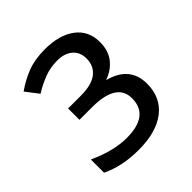

<svg xmlns="http://www.w3.org/2000/svg" viewBox="-127 -752 577 577"><g transform="rotate(-45 161.0 -464.0)"><path d="M284.2 -569.3Q284.2 -532.7 265.6 -509.5Q247.1 -486.3 216.3 -475.6Q295.9 -454.6 295.9 -380.9Q295.9 -322.8 254.4 -290.3Q212.9 -257.8 136.7 -257.8Q67.4 -257.8 15.1 -283.2V-339.4Q81.5 -308.6 137.2 -308.6Q232.9 -308.6 232.9 -381.8Q232.9 -447.8 128.4 -447.8H75.2V-496.1H129.4Q175.8 -496.1 198.2 -513.9Q220.7 -531.7 220.7 -563Q220.7 -590.3 202.6 -605.7Q184.6 -621.1 154.3 -621.1Q124 -621.1 98.6 -611.3Q73.2 -601.6 47.9 -585.9L16.6 -626.5Q45.4 -647 77.1 -659.2Q108.9 -671.4 151.4 -671.4Q212.9 -671.4 248.5 -644.5Q284.2 -617.7 284.2 -569.3Z"/></g></svg>

Font: Bpm'online Open Sans
Style: Regular
Weight: 400
Foundry: Ascender Corporation
Version: Version 1.10